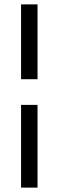

<svg xmlns="http://www.w3.org/2000/svg" viewBox="-20 -767 267 875"><path d="M76 88V-289H151V88ZM76 -406V-747H151V-406Z"/></svg>

Font: BreeCF
Style: Light
Weight: 300
Designer: Veronika Burian, Jos Scaglione
Foundry: TypeTogether
Version: Version 0.0.2